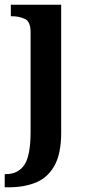

<svg xmlns="http://www.w3.org/2000/svg" viewBox="-27 -556 375 816"><path d="M-7 240V184H-1Q49 184 76 145.5Q103 107 103 3V-420Q103 -464 79 -475.5Q55 -487 23 -487H19V-536H233V8Q233 97 204.5 148Q176 199 126 219.5Q76 240 11 240Z"/></svg>

Font: Noto Serif Thai SemiBold
Style: Regular
Weight: 600
Designer: Monotype Design Team
Foundry: Monotype Imaging Inc.
Version: Version 2.001; ttfautohint (v1.8.4.7-5d5b)